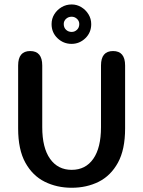

<svg xmlns="http://www.w3.org/2000/svg" viewBox="-20 -854 659 884"><path d="M310 10.5Q242 10.5 186 -17.2Q130 -45 96.8 -105Q63.5 -165 63.5 -262.5V-552.5Q63.5 -619 119 -619Q174.5 -619 174.5 -552.5V-268.5Q174.5 -173.5 210.5 -122.8Q246.5 -72 310 -72Q374 -72 409.5 -122.8Q445 -173.5 445 -268.5V-552.5Q445 -619 500.5 -619Q556 -619 556 -552.5V-262.5Q556 -165 523 -105Q490 -45 434.5 -17.2Q379 10.5 310 10.5ZM309.5 -652Q272 -652 244.8 -678Q217.5 -704 217.5 -743Q217.5 -768 230 -788.2Q242.5 -808.5 263.5 -821Q284.5 -833.5 310 -833.5Q334 -833.5 354.5 -821Q375 -808.5 387.5 -788Q400 -767.5 400 -743Q400 -704 373 -678Q346 -652 309.5 -652ZM310 -707Q324 -707 334.5 -717Q345 -727 345 -743.5Q345 -757.5 334.5 -767.2Q324 -777 310 -777Q294.5 -777 284 -767.2Q273.5 -757.5 273.5 -743.5Q273.5 -727 284 -717Q294.5 -707 310 -707Z"/></svg>

Font: Sono Medium
Style: Regular
Weight: 500
Designer: Tyler Finck
Foundry: Tyler Finck
Version: Version 2.112